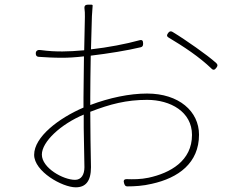

<svg xmlns="http://www.w3.org/2000/svg" viewBox="-20 -795 1020 821"><path d="M818 -592C784 -616 747 -641 717 -659C710 -663 704 -661 699 -654C693 -646 692 -640 700 -635C730 -617 764 -596 798 -572C829 -550 859 -526 883 -503C891 -494 898 -495 905 -505C911 -513 912 -518 905 -525C884 -544 852 -568 818 -592ZM338 -248 339 -192 341 -80C341 -49 328 -26 301 -26C250 -26 159 -77 159 -134C159 -189 240 -264 338 -305ZM367 -198 366 -317C451 -350 521 -368 609 -368C709 -368 801 -317 801 -218C801 -107 708 -55 615 -35C582 -28 549 -28 522 -29C509 -29 507 -22 511 -10C514 -2 516 2 525 2C554 2 592 0 629 -9C743 -34 831 -98 831 -219C831 -319 745 -395 609 -395C534 -395 448 -377 366 -346V-380C366 -429 367 -496 368 -557C443 -566 524 -579 582 -593C590 -595 592 -600 592 -609C592 -621 588 -626 577 -623C519 -607 441 -592 369 -584L373 -725C374 -744 375 -756 376 -769C377 -773 375 -775 371 -775H358H355C345 -775 340 -769 341 -761C343 -749 343 -736 343 -723L340 -580C306 -577 273 -575 247 -575C216 -575 191 -576 153 -581C142 -583 133 -578 133 -567C133 -558 136 -553 145 -552C175 -550 207 -548 247 -548C272 -548 305 -550 339 -554L337 -377V-335C232 -290 126 -210 126 -133C126 -62 246 6 304 6C346 6 369 -20 369 -80Z"/></svg>

Font: GenSenRounded2 TW EL
Style: Regular
Weight: 250
Version: Version 2.100;PS 2.1;hotconv 16.6.51;makeotf.lib2.5.65220 DE